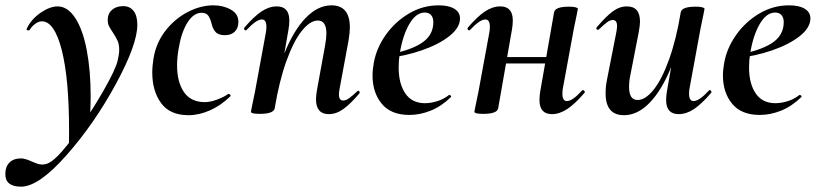

<svg xmlns="http://www.w3.org/2000/svg" viewBox="-94 -419 3066 720"><path d="M-74 234Q-74 206 -58.5 190.5Q-43 175 -15 175Q0 175 26 187Q29 188 41 193Q53 198 65 198Q82 198 99 186Q133 162 188.5 85Q244 8 291.5 -74.5Q339 -157 347 -191Q353 -215 353 -232Q353 -253 347 -266Q341 -279 330 -296Q320 -311 315 -320.5Q310 -330 310 -345Q310 -368 326 -382Q342 -396 368 -396Q393 -396 407 -378Q421 -360 421 -326Q421 -252 340 -103Q259 46 155 163.5Q51 281 -15 281Q-74 281 -74 234ZM165 71Q165 -124 137.5 -231.5Q110 -339 63 -339Q51 -339 38.5 -330Q26 -321 18 -308Q17 -305 12 -305Q5 -305 6 -311Q23 -347 58 -371Q93 -395 122 -395Q160 -395 188.5 -351Q217 -307 231.5 -230Q246 -153 246 -57Q246 -34 244 16L164 135Q165 113 165 71Z M477 -147Q477 -172 482 -202Q492 -260 527.5 -305Q563 -350 611 -374.5Q659 -399 706 -399Q743 -399 771.5 -383Q800 -367 800 -337Q800 -314 786.5 -300.5Q773 -287 749 -287Q725 -287 714 -299.5Q703 -312 699 -332Q694 -351 686.5 -361Q679 -371 662 -371Q632 -371 609 -334.5Q586 -298 576 -237Q570 -204 570 -174Q570 -111 596 -73.5Q622 -36 674 -36Q694 -36 720 -45.5Q746 -55 762 -67H763Q766 -67 769 -64Q772 -61 770 -58Q734 -23 693 -5Q652 13 613 13Q543 13 510 -32.5Q477 -78 477 -147Z M1091 -47Q1091 -62 1096 -89L1125 -248Q1130 -276 1130 -293Q1130 -342 1098 -342Q1069 -342 1038 -303.5Q1007 -265 980 -190Q953 -115 936 -12L918 -13Q937 -131 972 -218Q1007 -305 1052.5 -352Q1098 -399 1149 -399Q1218 -399 1218 -316Q1218 -297 1213 -267L1180 -89Q1177 -74 1177 -65Q1177 -42 1193 -42Q1203 -42 1215.5 -51Q1228 -60 1246 -77Q1248 -79 1249 -79Q1252 -79 1254 -75.5Q1256 -72 1254 -69Q1220 -29 1193.5 -10Q1167 9 1139 9Q1091 9 1091 -47ZM847 0 851 -21Q861 -68 862 -74L903 -297Q905 -306 905 -319Q905 -346 888 -346Q867 -346 830 -306Q829 -305 827 -305Q824 -305 822 -308.5Q820 -312 822 -315Q858 -357 886.5 -376Q915 -395 944 -395Q991 -395 991 -342Q991 -327 988 -309L936 -12Q931 8 880 8Q847 8 847 0Z M1303 -136Q1303 -158 1308 -185Q1318 -239 1352.5 -288Q1387 -337 1439 -368Q1491 -399 1551 -399Q1589 -399 1610 -386Q1631 -373 1631 -350Q1631 -315 1591 -283.5Q1551 -252 1487 -230Q1423 -208 1354 -201L1356 -214Q1438 -227 1484.5 -256Q1531 -285 1531 -336Q1531 -353 1522.5 -362.5Q1514 -372 1499 -372Q1466 -372 1441 -329Q1416 -286 1405 -218Q1401 -194 1401 -166Q1401 -105 1426 -68.5Q1451 -32 1500 -32Q1521 -32 1545.5 -39.5Q1570 -47 1590 -63H1591Q1594 -63 1596.5 -60Q1599 -57 1597 -55Q1561 -20 1521 -4Q1481 12 1441 12Q1372 12 1337.5 -30Q1303 -72 1303 -136Z M1685 0 1689 -21Q1699 -68 1700 -74L1741 -297Q1743 -306 1743 -319Q1743 -346 1726 -346Q1705 -346 1668 -306Q1667 -305 1665 -305Q1662 -305 1660 -308.5Q1658 -312 1660 -315Q1696 -357 1724.5 -376Q1753 -395 1782 -395Q1829 -395 1829 -342Q1829 -327 1826 -309L1774 -12Q1769 8 1718 8Q1685 8 1685 0ZM1764 -205H2006L2003 -181H1761ZM1929 -44Q1929 -59 1932 -77L1984 -374Q1989 -394 2040 -394Q2057 -394 2065 -391.5Q2073 -389 2073 -386L2069 -365Q2059 -318 2058 -312L2017 -89Q2015 -80 2015 -67Q2015 -40 2032 -40Q2053 -40 2089 -80Q2090 -81 2092 -81Q2096 -81 2098 -77.5Q2100 -74 2098 -71Q2062 -29 2033 -10Q2004 9 1976 9Q1929 9 1929 -44Z M2177 -69Q2177 -95 2182 -119L2217 -297Q2220 -312 2220 -321Q2220 -344 2204 -344Q2194 -344 2182.5 -335.5Q2171 -327 2152 -309Q2150 -307 2148 -307Q2145 -307 2143 -310.5Q2141 -314 2144 -317Q2178 -357 2203.5 -376Q2229 -395 2257 -395Q2306 -395 2306 -338Q2306 -324 2301 -297L2270 -138Q2265 -116 2265 -93Q2265 -44 2297 -44Q2326 -44 2357 -82.5Q2388 -121 2415 -196Q2442 -271 2459 -374L2477 -373Q2458 -255 2423 -168Q2388 -81 2342.5 -34Q2297 13 2246 13Q2177 13 2177 -69ZM2404 -44Q2404 -59 2407 -77L2459 -374Q2464 -394 2515 -394Q2532 -394 2540 -391.5Q2548 -389 2548 -386L2544 -365Q2534 -318 2533 -312L2492 -89Q2490 -80 2490 -67Q2490 -40 2507 -40Q2528 -40 2565 -80Q2566 -81 2568 -81Q2571 -81 2573 -77.5Q2575 -74 2573 -71Q2537 -29 2508.5 -10Q2480 9 2451 9Q2404 9 2404 -44Z M2617 -136Q2617 -158 2622 -185Q2632 -239 2666.5 -288Q2701 -337 2753 -368Q2805 -399 2865 -399Q2903 -399 2924 -386Q2945 -373 2945 -350Q2945 -315 2905 -283.5Q2865 -252 2801 -230Q2737 -208 2668 -201L2670 -214Q2752 -227 2798.5 -256Q2845 -285 2845 -336Q2845 -353 2836.5 -362.5Q2828 -372 2813 -372Q2780 -372 2755 -329Q2730 -286 2719 -218Q2715 -194 2715 -166Q2715 -105 2740 -68.5Q2765 -32 2814 -32Q2835 -32 2859.5 -39.5Q2884 -47 2904 -63H2905Q2908 -63 2910.5 -60Q2913 -57 2911 -55Q2875 -20 2835 -4Q2795 12 2755 12Q2686 12 2651.5 -30Q2617 -72 2617 -136Z"/></svg>

Font: Cormorant Garamond
Style: Bold Italic
Weight: 700
Italic angle: -10°
Designer: Christian Thalmann (Catharsis Fonts)
Foundry: Catharsis Fonts
Version: Version 4.000